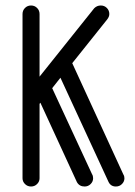

<svg xmlns="http://www.w3.org/2000/svg" viewBox="-20 -679 491 699"><path d="M124 -30Q124 -18 115 -9Q106 0 93 0Q80 0 71 -9Q62 -18 62 -30V-628Q62 -641 71 -650Q80 -659 93 -659Q106 -659 115 -650Q124 -641 124 -628V-400L323 -649Q333 -659 347 -659Q360 -659 369 -650Q378 -641 378 -628Q378 -618 370 -608L243 -449L429 -44Q433 -38 433 -30Q433 -18 424 -9Q415 0 402 0Q383 0 375 -17L200 -396L170 -358L315 -45Q319 -39 319 -30Q319 -18 310 -9Q301 0 288 0Q269 0 260 -16L127 -305L124 -301Z"/></svg>

Font: Libertine Sup Medium
Style: Regular
Weight: 500
Designer: Bastien Sozeau
Foundry: NBR — Bastien Sozeau
Version: Version 2.003; ttfautohint (v1.8.4.7-5d5b);gftools[0.9.33]